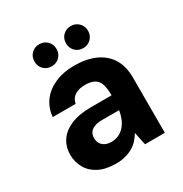

<svg xmlns="http://www.w3.org/2000/svg" viewBox="-169 -841 933 981"><g transform="rotate(-30 298.0 -350.5)"><path d="M237 12Q175 12 134.5 -9Q94 -30 74 -66Q54 -102 54 -144Q54 -190 77.5 -225.5Q101 -261 148.5 -281.5Q196 -302 268 -302H389Q389 -341 381.5 -366Q374 -391 354 -403.5Q334 -416 297 -416Q261 -416 237.5 -401Q214 -386 208 -356H73Q78 -409 107 -447.5Q136 -486 185.5 -507.5Q235 -529 298 -529Q370 -529 422 -505.5Q474 -482 501.5 -437Q529 -392 529 -326V0H412L396 -76Q385 -57 370 -40.5Q355 -24 335 -12.5Q315 -1 290.5 5.5Q266 12 237 12ZM271 -96Q294 -96 313.5 -105Q333 -114 347.5 -130.5Q362 -147 371 -168.5Q380 -190 384 -215V-217H284Q256 -217 237.5 -209.5Q219 -202 210.5 -188.5Q202 -175 202 -157Q202 -137 211 -123.5Q220 -110 235 -103Q250 -96 271 -96ZM199 -583Q171 -583 152.5 -601.5Q134 -620 134 -648Q134 -676 152.5 -694.5Q171 -713 199 -713Q227 -713 245.5 -694.5Q264 -676 264 -648Q264 -620 245.5 -601.5Q227 -583 199 -583ZM385 -583Q357 -583 338.5 -601.5Q320 -620 320 -648Q320 -676 338.5 -694.5Q357 -713 385 -713Q412 -713 431 -694.5Q450 -676 450 -648Q450 -620 431 -601.5Q412 -583 385 -583Z"/></g></svg>

Font: DM Sans 11pt ExtraBold
Style: Regular
Weight: 800
Version: Version 4.004;gftools[0.9.30]